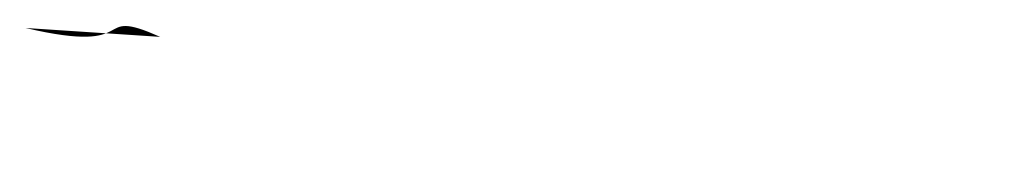

<svg xmlns="http://www.w3.org/2000/svg" viewBox="-20 -22 807 151"><path d="M0 0C94 22 50 -18 106 7ZM106 109Z"/></svg>

Font: Poland Can Into
Style: Bold
Weight: 700
Foundry: Cannot Into Space Fonts
Version: Version 0.99